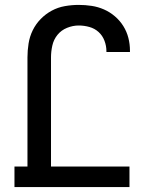

<svg xmlns="http://www.w3.org/2000/svg" viewBox="-20 -763 640 783"><path d="M39 0V-84H92V-529Q92 -557 96.5 -585.5Q101 -614 113.5 -639.5Q126 -665 146 -685.5Q166 -706 191 -719.5Q216 -733 244.5 -738Q273 -743 301 -743Q328 -743 354 -739Q380 -735 404 -724.5Q428 -714 448.5 -696.5Q469 -679 483 -656.5Q497 -634 503.5 -608.5Q510 -583 510 -556V-551H414V-554Q414 -576 406 -597Q398 -618 382 -632.5Q366 -647 344.5 -653Q323 -659 301 -659Q277 -659 253.5 -649.5Q230 -640 214.5 -621Q199 -602 193.5 -577.5Q188 -553 188 -529V-84H508V0Z"/></svg>

Font: Iosevka HT Medium Extended
Style: Regular
Weight: 500
Width: 7
Monospace: yes
Designer: Belleve Invis
Foundry: Belleve Invis
Version: Version 32.3.0; ttfautohint (v1.8.4)